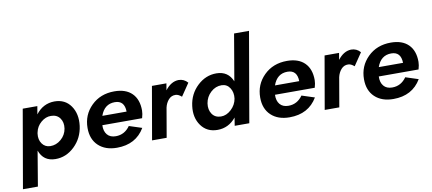

<svg xmlns="http://www.w3.org/2000/svg" viewBox="-90 -1102 3700 1645"><g transform="rotate(-10 1760.0 -280.0)"><path d="M123 220H-7L111 -460H238L226 -390Q289 -473 388 -474Q481 -474 530 -403.5Q579 -333 566 -230Q552 -125 479 -55Q406 15 312 14Q209 13 174 -84ZM434 -230Q442 -284 415.5 -320.5Q389 -357 338 -357Q292 -358 251.5 -323.5Q211 -289 201 -238L199 -228Q192 -176 217.5 -140Q243 -104 288 -103Q340 -102 382.5 -138.5Q425 -175 434 -230Z M849 10Q748 10 688.5 -46Q629 -102 629 -200Q629 -314 708 -392Q787 -470 909 -470Q1008 -470 1061.5 -417Q1115 -364 1115 -267Q1115 -239 1104 -202H758Q756 -150 781.5 -119.5Q807 -89 856 -89Q933 -89 980 -156L1091 -120Q1014 10 849 10ZM897 -378Q806 -378 772 -281H983Q981 -378 897 -378Z M1473 -324Q1444 -349 1420 -349Q1384 -350 1359.5 -322.5Q1335 -295 1326 -255L1282 0H1155L1235 -460H1361L1351 -401Q1402 -468 1467 -470Q1515 -470 1547 -433Z M1545 -230Q1558 -333 1631 -402Q1704 -471 1798 -470Q1899 -469 1937 -376L2006 -780H2136L2001 0H1874L1885 -70Q1821 9 1724 9Q1632 9 1582 -60.5Q1532 -130 1545 -230ZM1678 -230Q1670 -176 1695.5 -138Q1721 -100 1772 -99Q1820 -98 1862 -137Q1904 -176 1913 -230Q1920 -283 1895 -322Q1870 -361 1824 -362Q1771 -363 1729 -324.5Q1687 -286 1678 -230Z M2351 10Q2250 10 2190.5 -46Q2131 -102 2131 -200Q2131 -314 2210 -392Q2289 -470 2411 -470Q2510 -470 2563.5 -417Q2617 -364 2617 -267Q2617 -239 2606 -202H2260Q2258 -150 2283.5 -119.5Q2309 -89 2358 -89Q2435 -89 2482 -156L2593 -120Q2516 10 2351 10ZM2399 -378Q2308 -378 2274 -281H2485Q2483 -378 2399 -378Z M2975 -324Q2946 -349 2922 -349Q2886 -350 2861.5 -322.5Q2837 -295 2828 -255L2784 0H2657L2737 -460H2863L2853 -401Q2904 -468 2969 -470Q3017 -470 3049 -433Z M3254 10Q3153 10 3093.5 -46Q3034 -102 3034 -200Q3034 -314 3113 -392Q3192 -470 3314 -470Q3413 -470 3466.5 -417Q3520 -364 3520 -267Q3520 -239 3509 -202H3163Q3161 -150 3186.5 -119.5Q3212 -89 3261 -89Q3338 -89 3385 -156L3496 -120Q3419 10 3254 10ZM3302 -378Q3211 -378 3177 -281H3388Q3386 -378 3302 -378Z"/></g></svg>

Font: Jost* 600 Semi
Style: Italic
Weight: 600
Italic angle: -10°
Version: Version 3.500